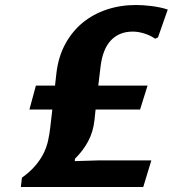

<svg xmlns="http://www.w3.org/2000/svg" viewBox="-20 -745 738 765"><path d="M199.2 -403.8 205.1 -456.1Q212.9 -519.5 240 -569.6Q267.1 -619.6 308.8 -654.1Q350.6 -688.5 405 -706.8Q459.5 -725.1 522 -725.1Q534.7 -725.1 550.8 -724.1Q566.9 -723.1 583.7 -720.9Q600.6 -718.8 617.2 -715.3Q633.8 -711.9 648.4 -707L609.4 -595.7L598.1 -590.8Q579.1 -604 554.9 -611.6Q530.8 -619.1 508.8 -619.1Q455.1 -619.1 421.9 -584.2Q388.7 -549.3 380.4 -477.5L371.6 -403.8H567.9L538.1 -308.6H360.8L356.4 -266.1Q351.1 -218.8 330.8 -181.2Q310.5 -143.6 278.8 -112.8L277.8 -103L375 -106H386.7H583L550.8 0H63L67.4 -37.1Q100.1 -60.5 120.8 -85Q141.6 -109.4 153.8 -134.3Q166 -159.2 171.6 -184.8Q177.2 -210.4 180.2 -236.8L188.5 -308.6H97.2L123 -403.8Z"/></svg>

Font: Proza Libre
Style: Bold Italic
Weight: 700
Designer: Jasper de Waard
Foundry: Jasper de Waard
Version: Version 1.000; ttfautohint (v1.4.1.8-43bc)